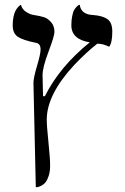

<svg xmlns="http://www.w3.org/2000/svg" viewBox="-20 -582 522 804"><path d="M175.8 -81.1Q175.8 -54.2 182.9 13.9Q189.9 82 189.9 110.8Q189.9 135.7 184.1 153.8Q178.2 171.9 171.1 180.9Q164.1 189.9 154.1 195.1Q144 200.2 138.9 201.2Q133.8 202.1 129.9 202.1L120.1 -232.9V-234.9Q120.1 -255.9 135 -305.9Q149.9 -356 149.9 -375Q149.9 -399.9 129.9 -402.8Q74.7 -414.1 54 -428.5Q33.2 -442.9 33.2 -476.1Q33.2 -496.1 36.6 -512Q40 -527.8 44.9 -536.9Q49.8 -545.9 55.4 -552Q61 -558.1 64.5 -560.1L67.9 -562Q71.8 -543.9 88.9 -532.5Q106 -521 123 -519Q147.9 -515.1 164.1 -510Q180.2 -504.9 194.1 -489Q208 -473.1 208 -448.2Q208 -431.2 183.1 -365.5Q158.2 -299.8 158.2 -267.1L160.2 -179.2H168Q230 -303.2 356 -404.8Q278.8 -417 278.8 -476.1Q278.8 -498 282.5 -515.6Q286.1 -533.2 291 -541Q295.9 -548.8 301.5 -554.4Q307.1 -560.1 310.5 -561L314 -562Q318.8 -521 371.1 -519Q409.2 -516.1 429.7 -502Q450.2 -487.8 450.2 -450.2Q450.2 -402.3 437 -386.2Q411.1 -399.4 387.2 -398.9Q342.3 -363.8 291 -310.1Q175.8 -186 175.8 -81.1Z"/></svg>

Font: Biolilbert
Style: Regular
Weight: 400
Designer: Philipp H. Poll
Foundry: Philipp H. Poll
Version: Version 1.1.0